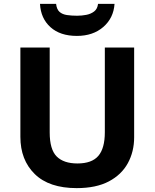

<svg xmlns="http://www.w3.org/2000/svg" viewBox="-20 -959 796 989"><path d="M671 -252Q671 -178 638.5 -118.5Q606 -59 540.5 -24.5Q475 10 375 10Q233 10 159 -62.5Q85 -135 85 -254V-714H236V-277Q236 -189 272 -153Q308 -117 379 -117Q453 -117 486.5 -156Q520 -195 520 -278V-714H671ZM570 -939Q565 -866 512 -820Q459 -774 376 -774Q290 -774 240 -819Q190 -864 186 -939H269Q272 -911 286.5 -898Q301 -885 325 -881.5Q349 -878 377 -878Q401 -878 424.5 -882.5Q448 -887 465 -900Q482 -913 485 -939Z"/></svg>

Font: Noto Sans Balinese
Style: Regular
Weight: 400
Designer: Aditya Bayu, David Williams
Foundry: David Williams
Version: Version 2.003